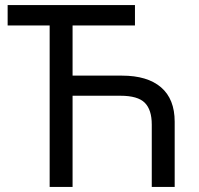

<svg xmlns="http://www.w3.org/2000/svg" viewBox="-20 -734 781 754"><path d="M510 -714V-634H265V-437H459Q559 -437 612.5 -391Q666 -345 666 -256V0H576V-245Q576 -303 548.5 -330.5Q521 -358 453 -358H265V0H175V-634H10V-714Z"/></svg>

Font: Noto Sans
Style: Regular
Weight: 400
Designer: Monotype Design Team
Foundry: Monotype Imaging Inc.
Version: Version 2.007